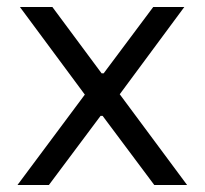

<svg xmlns="http://www.w3.org/2000/svg" viewBox="-20 -530 586 550"><path d="M30 0 223 -259 37 -510H130L271 -320H277L419 -510H508L323 -260L516 0H422L274 -198H268L120 0Z"/></svg>

Font: Saira Thin
Style: Regular
Weight: 400
Version: Version 1.101